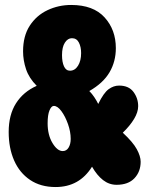

<svg xmlns="http://www.w3.org/2000/svg" viewBox="-20 -742 597 774"><path d="M204 12Q144 12 101.5 -16.5Q59 -45 37 -95Q15 -145 15 -210Q15 -279 44.5 -325.5Q74 -372 128 -396Q97 -427 85 -463Q73 -499 73 -535Q73 -597 100 -638.5Q127 -680 171.5 -701Q216 -722 267 -722Q356 -722 401.5 -672Q447 -622 447 -548Q447 -494 421.5 -450.5Q396 -407 340 -375Q351 -364 360 -350.5Q369 -337 376 -323Q398 -368 418 -382.5Q438 -397 460 -397Q499 -397 518 -371.5Q537 -346 537 -314Q537 -290 520.5 -262.5Q504 -235 475 -207Q516 -169 531.5 -140.5Q547 -112 547 -90Q547 -50 522 -23.5Q497 3 450 3Q420 3 395.5 -16Q371 -35 351 -70Q300 12 204 12ZM262 -457Q282 -457 294.5 -477Q307 -497 307 -528Q307 -553 298 -570.5Q289 -588 270 -588Q253 -588 241.5 -570Q230 -552 230 -520Q230 -492 238 -474.5Q246 -457 262 -457ZM233 -133Q248 -133 256.5 -147Q265 -161 265 -182Q265 -211 254 -242Q243 -273 227.5 -294Q212 -315 197 -315Q187 -315 179.5 -297Q172 -279 172 -245Q172 -198 191.5 -165.5Q211 -133 233 -133Z"/></svg>

Font: DynaPuff Condensed
Style: Bold
Weight: 700
Width: 3
Designer: Toshi Omagari, Jennifer Daniel
Foundry: Google Fonts
Version: Version 2.000; ttfautohint (v1.8.4.7-5d5b)